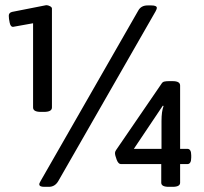

<svg xmlns="http://www.w3.org/2000/svg" viewBox="-20 -722 790 743"><path d="M138 -289Q108 -289 108 -306V-632L30 -618Q21 -618 17.5 -634Q14 -650 14 -661Q14 -673 27 -676L159 -702Q166 -702 173.5 -698Q181 -694 181 -689V-306Q181 -289 150 -289ZM151 1Q132 1 132 -9Q132 -12 134 -15.5Q136 -19 138 -23L515 -681Q526 -701 551 -701H566Q587 -701 587 -691Q587 -689 585.5 -685.5Q584 -682 582 -678L206 -22Q193 1 169 1ZM633 1Q604 1 604 -15V-87H448Q438 -87 431.5 -104Q425 -121 425 -130Q425 -135 429 -141L605 -398Q609 -405 616.5 -406.5Q624 -408 634 -408H648Q677 -408 677 -391V-146H705Q720 -146 720 -121V-112Q720 -87 705 -87H677V-15Q677 1 648 1ZM498 -146H605V-254Q605 -291 613 -312L610 -313Z"/></svg>

Font: Asap SemiBold
Style: Regular
Weight: 600
Designer: Pablo Cosgaya
Foundry: Omnibus-Type
Version: Version 3.001; ttfautohint (v1.8.3)